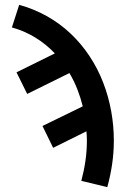

<svg xmlns="http://www.w3.org/2000/svg" viewBox="-20 -548 540 791"><path d="M422 223 315 197Q326 156 332 114.5Q338 73 338 31Q338 22 337.5 12Q337 2 336 -7L199 61L155 -29L321 -110Q312 -146 298.5 -180.5Q285 -215 266 -247L92 -161L48 -250L206 -328Q170 -366 125 -393.5Q80 -421 29 -435L59 -528Q118 -512 172 -482Q226 -452 270.5 -410Q315 -368 349 -316.5Q383 -265 405 -208Q427 -151 438 -90.5Q449 -30 449 31Q449 80 442 128Q435 176 422 223Z"/></svg>

Font: Iosevka Custom
Style: Bold
Weight: 700
Monospace: yes
Designer: Belleve Invis
Foundry: Belleve Invis
Version: Version 30.3.3; ttfautohint (v1.8.3)